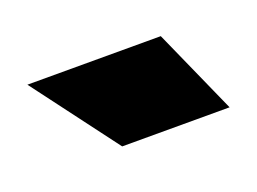

<svg xmlns="http://www.w3.org/2000/svg" viewBox="-38 -768 344 257"><g transform="rotate(-20 134.0 -639.5)"><path d="M256 -579 202 -700H12L103 -579Z"/></g></svg>

Font: Arthouse Owned Black
Style: Regular
Weight: 900
Designer: Jeremy Tribby
Foundry: Tribby Type
Version: Version 1.000;PS 001.000;hotconv 1.0.88;makeotf.lib2.5.64775